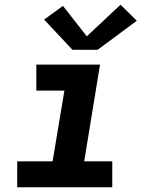

<svg xmlns="http://www.w3.org/2000/svg" viewBox="-20 -794 640 814"><path d="M53 0V-110H203L253 -410H134V-520H404L337 -110H456V0ZM394 -583H287L167 -711L247 -769L348 -640L491 -774L560 -706Z"/></svg>

Font: Iosevka SS04 XBd Ex
Style: Italic
Weight: 800
Width: 7
Italic angle: -9°
Monospace: yes
Designer: Belleve Invis
Foundry: Belleve Invis
Version: Version 19.0.0; ttfautohint (v1.8.4)